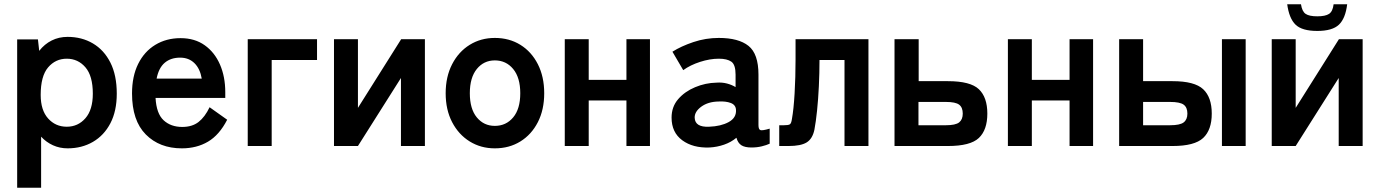

<svg xmlns="http://www.w3.org/2000/svg" viewBox="-20 -689 6512 906"><path d="M61 197V-503H159L165 -449Q190 -481 224 -498Q258 -515 299 -515Q366 -515 418.5 -484Q471 -453 501 -393.5Q531 -334 531 -247Q531 -165 501 -107.5Q471 -50 418.5 -19.5Q366 11 299 11Q262 11 230 -3.5Q198 -18 174 -44V197ZM295 -91Q348 -91 383 -131Q418 -171 418 -247Q418 -331 383 -371.5Q348 -412 295 -412Q242 -412 207 -371Q172 -330 172 -241Q172 -169 207 -130Q242 -91 295 -91Z M838 11Q733 11 668 -54.5Q603 -120 603 -248Q603 -329 632 -387.5Q661 -446 713 -477.5Q765 -509 832 -509Q899 -509 946 -475.5Q993 -442 1018 -384.5Q1043 -327 1043 -254V-227H714Q718 -153 752 -121.5Q786 -90 840 -90Q887 -90 917 -113.5Q947 -137 969 -183L1052 -124Q1015 -52 961.5 -20.5Q908 11 838 11ZM719 -318H932Q924 -365 897.5 -391Q871 -417 830 -417Q786 -417 757.5 -393Q729 -369 719 -318Z M1149 0V-504H1476V-406H1262V0Z M1556 0V-504H1669V-180L1873 -504H1985V0H1872V-321L1669 0Z M2315 11Q2249 11 2196.5 -21.5Q2144 -54 2113.5 -112.5Q2083 -171 2083 -249Q2083 -327 2113.5 -386Q2144 -445 2196.5 -477.5Q2249 -510 2315 -510Q2383 -510 2435.5 -477.5Q2488 -445 2518 -386Q2548 -327 2548 -249Q2548 -171 2518 -112.5Q2488 -54 2435.5 -21.5Q2383 11 2315 11ZM2315 -95Q2368 -95 2401.5 -135Q2435 -175 2435 -249Q2435 -323 2401.5 -363.5Q2368 -404 2315 -404Q2263 -404 2230 -363.5Q2197 -323 2197 -249Q2197 -175 2230 -135Q2263 -95 2315 -95Z M2645 0V-504H2758V-312H2936V-504H3047V0H2936V-215H2758V0Z M3328 7Q3250 10 3199.5 -27Q3149 -64 3149 -134Q3149 -185 3180 -221Q3211 -257 3260 -277.5Q3309 -298 3361 -299Q3387 -301 3410 -295Q3433 -289 3451 -278V-337Q3451 -384 3431 -398Q3411 -412 3372 -412Q3330 -412 3283.5 -397Q3237 -382 3204 -358L3153 -445Q3194 -471 3252 -490.5Q3310 -510 3372 -510Q3465 -510 3512 -472.5Q3559 -435 3559 -337V-99Q3559 -78 3568.5 -75Q3578 -72 3612 -82V-11Q3597 -4 3574.5 1.5Q3552 7 3526 7Q3495 7 3478.5 -3.5Q3462 -14 3455 -39Q3430 -18 3397 -6.5Q3364 5 3328 7ZM3326 -91Q3382 -93 3418.5 -113Q3455 -133 3453 -170Q3452 -194 3428.5 -203Q3405 -212 3370 -210Q3321 -209 3289 -185.5Q3257 -162 3258 -133Q3260 -88 3326 -91Z M3657 0V-98H3679Q3699 -98 3706.5 -102Q3714 -106 3717 -128Q3725 -172 3729.5 -248Q3734 -324 3734 -408V-504H4078V0H3965V-406H3847Q3847 -344 3844 -282Q3841 -220 3835.5 -167Q3830 -114 3823 -77Q3814 -34 3786.5 -17Q3759 0 3701 0Z M4201 0V-504H4315V-306H4453Q4559 -306 4599 -268Q4639 -230 4639 -153Q4639 -76 4599 -38Q4559 0 4453 0ZM4314 -98H4443Q4489 -98 4506 -111.5Q4523 -125 4523 -153Q4523 -182 4506 -195Q4489 -208 4443 -208H4314Z M4736 0V-504H4849V-312H5027V-504H5138V0H5027V-215H4849V0Z M5261 0V-504H5374V-306H5513Q5617 -306 5657.5 -268Q5698 -230 5698 -153Q5698 -76 5657.5 -38Q5617 0 5513 0ZM5746 0V-504H5858V0ZM5374 -98H5501Q5548 -98 5565.5 -111.5Q5583 -125 5583 -153Q5583 -182 5565.5 -195Q5548 -208 5501 -208H5374Z M5981 0V-504H6094V-180L6298 -504H6410V0H6297V-321L6094 0ZM6196 -543Q6124 -543 6093.5 -572.5Q6063 -602 6054 -669H6119Q6124 -635 6141 -623.5Q6158 -612 6196 -612Q6234 -612 6251.5 -623.5Q6269 -635 6273 -669H6337Q6329 -602 6298 -572.5Q6267 -543 6196 -543Z"/></svg>

Font: Zen Kaku Gothic Antique
Style: Bold
Weight: 700
Designer: Yoshimichi Ohira
Foundry: Positype
Version: Version 1.001